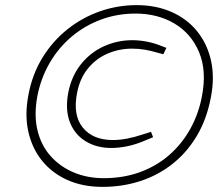

<svg xmlns="http://www.w3.org/2000/svg" viewBox="-20 -775 875 750"><path d="M381 -45Q303 -45 243 -72Q183 -99 144 -147.5Q105 -196 90.5 -261.5Q76 -327 91 -404Q106 -485 146 -550Q186 -615 244 -661Q302 -707 371 -731Q440 -755 514 -755Q589 -755 649.5 -728.5Q710 -702 749.5 -653.5Q789 -605 804 -539.5Q819 -474 804 -396Q788 -310 749 -244.5Q710 -179 653.5 -134.5Q597 -90 527.5 -67.5Q458 -45 381 -45ZM415 -197Q357 -197 314 -223.5Q271 -250 252.5 -299Q234 -348 247 -415Q260 -479 296.5 -524.5Q333 -570 385.5 -594Q438 -618 497 -618Q524 -618 553 -612.5Q582 -607 609 -596L630 -588L618 -563L596 -569Q569 -577 545 -581Q521 -585 496 -585Q445 -585 400 -565.5Q355 -546 323.5 -507.5Q292 -469 281 -412Q264 -325 303.5 -276.5Q343 -228 421 -228Q447 -228 476 -233.5Q505 -239 535 -249L570 -260L578 -239L549 -227Q512 -211 478.5 -204Q445 -197 415 -197ZM385 -79Q462 -79 526.5 -102.5Q591 -126 640.5 -169Q690 -212 723 -271Q756 -330 769 -400Q788 -499 757.5 -571.5Q727 -644 661.5 -683Q596 -722 509 -722Q438 -722 374.5 -698.5Q311 -675 260 -632Q209 -589 174.5 -530Q140 -471 126 -400Q112 -325 126.5 -265.5Q141 -206 178.5 -164.5Q216 -123 269 -101Q322 -79 385 -79Z"/></svg>

Font: REM Thin
Style: Italic
Weight: 250
Italic angle: -11°
Designer: Octavio Pardo
Foundry: Ashler Design
Version: Version 1.005;gftools[0.9.28]